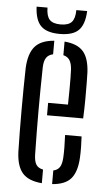

<svg xmlns="http://www.w3.org/2000/svg" viewBox="-54 -781 458 822"><g transform="rotate(5 175.5 -369.5)"><path d="M46 -118.7Q45 -157.6 44.5 -203.8Q44 -249.9 44 -298.6Q44 -347.2 44.5 -393.9Q45 -440.5 46 -480.1Q49.3 -542.4 75.4 -572Q101.4 -601.7 157.8 -605.9V-547.8Q137.8 -543.4 128.6 -529.4Q119.4 -515.4 118.5 -489.6Q117.5 -437.4 117 -391.4Q116.5 -345.4 116.5 -301.2Q116.5 -256.9 117 -210.8Q117.5 -164.7 118.5 -112.3Q119.4 -83.4 128.4 -69.8Q137.4 -56.2 157.8 -52.3V6.3Q100 1.6 74.3 -27.8Q48.6 -57.1 46 -118.7ZM201.9 6.3V-52.2Q220.9 -56.4 229.7 -70.3Q238.4 -84.1 239.8 -112.3Q240.8 -130.6 240.6 -154.5Q240.4 -178.4 239 -208H309.9Q311.3 -186.7 311.6 -162.5Q311.9 -138.4 310.9 -118.7Q308.1 -57 283.3 -27.4Q258.6 2.2 201.9 6.3ZM154.6 -285.3V-338.7H240Q240.8 -372.6 240.9 -402.3Q241.1 -432 240.8 -454.5Q240.6 -477 239.8 -489.6Q238.1 -515.2 229.3 -529.2Q220.5 -543.2 201.9 -547.7V-606.2Q257.5 -601.7 282.7 -572.7Q308 -543.7 310.9 -482.5Q311.4 -467.5 311.8 -437.8Q312.3 -408.1 312 -368.8Q311.8 -329.6 309.9 -285.3ZM178.4 -637Q122.6 -637 97.4 -661.9Q72.1 -686.8 69.6 -744.8H116.4Q116.8 -708.6 130.9 -693.2Q145 -677.8 178.4 -677.8Q211.8 -677.8 225.9 -693.2Q240 -708.6 240.4 -744.8H286.9Q284.3 -686.8 259.2 -661.9Q234.2 -637 178.4 -637Z"/></g></svg>

Font: Big Shoulders Stencil Display SC Thin
Style: Regular
Weight: 100
Designer: Patric King
Foundry: XO Type Co
Version: Version 2.001